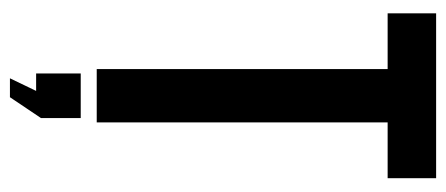

<svg xmlns="http://www.w3.org/2000/svg" viewBox="-282 -458 919 396"><g transform="rotate(90 178.0 -260.5)"><path d="M8 -700H348V-600H233V0H123V-600H8ZM132 125V33H224V115L181 179H142L168 125Z"/></g></svg>

Font: BebasNeueW03-Regular
Style: Regular
Weight: 400
Designer: Ryoichi Tsunekawa
Foundry: Ryoichi Tsunekawa
Version: Version 1.30